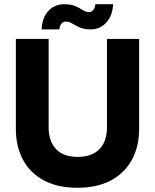

<svg xmlns="http://www.w3.org/2000/svg" viewBox="-20 -874 733 908"><path d="M346 14Q253 14 188 -20.5Q123 -55 89 -118Q55 -181 55 -265V-690H210V-273Q210 -206 245 -169Q280 -132 347 -132Q415 -132 450.5 -169Q486 -206 486 -273V-690H638V-265Q638 -181 603.5 -118Q569 -55 504 -20.5Q439 14 346 14ZM177 -735Q179 -790 208.5 -822Q238 -854 283 -854Q316 -854 336.5 -845Q357 -836 371.5 -826.5Q386 -817 400 -817Q412 -817 420.5 -826Q429 -835 431 -854H515Q512 -799 482.5 -767Q453 -735 409 -735Q377 -735 356.5 -744.5Q336 -754 321.5 -763Q307 -772 292 -772Q280 -772 271.5 -763.5Q263 -755 261 -735Z"/></svg>

Font: Radio Canada Big
Style: Regular
Weight: 400
Designer: Étienne Aubert Bonn
Foundry: Coppers and Brasses
Version: Version 1.001